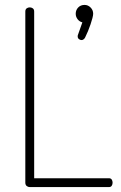

<svg xmlns="http://www.w3.org/2000/svg" viewBox="-20 -761 493 781"><path d="M101 0Q94 0 88.5 -4.5Q83 -9 83 -18V-714Q83 -723 88.5 -727Q94 -731 101 -731Q108 -731 113.5 -727Q119 -723 119 -714V-36H423Q431 -36 434.5 -30.5Q438 -25 438 -18Q438 -11 434.5 -5.5Q431 0 423 0ZM312 -598Q306 -598 301 -602Q296 -606 296 -613Q296 -617 297 -619L315 -670Q303 -673 295.5 -683Q288 -693 288 -705Q288 -720 298 -730.5Q308 -741 324 -741Q338 -741 348.5 -730.5Q359 -720 359 -705Q359 -699 356 -687.5Q353 -676 348.5 -662.5Q344 -649 338 -634.5Q332 -620 326 -608Q324 -604 320 -601Q316 -598 312 -598Z"/></svg>

Font: Dosis ExtraLight ExtraLight
Style: Regular
Weight: 250
Version: Version 3.001; ttfautohint (v1.8.2)